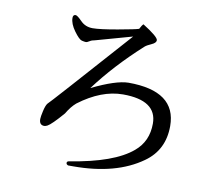

<svg xmlns="http://www.w3.org/2000/svg" viewBox="-84 -880 1169 1000"><g transform="rotate(10 500.0 -380.0)"><path d="M381 -401Q506 -462 572 -463Q825 -463 825 -278Q825 -151 727 -82Q590 16 364 16H337Q327 12 327 5Q326 -4 338 -6Q571 -43 667 -125Q734 -181 734 -275Q734 -398 555 -398Q441 -398 323 -309Q297 -287 274 -248Q216 -181 195 -170Q185 -165 179 -165Q152 -165 152 -197Q152 -209 159 -240Q166 -271 175 -282Q182 -286 554 -704L361 -650Q346 -648 334.5 -640.5Q323 -633 316 -633Q309 -633 294.5 -636.5Q280 -640 253 -677Q226 -714 226 -745Q226 -762 240 -762Q249 -762 274.5 -736Q300 -710 338.5 -710Q377 -710 469 -726.5Q561 -743 578 -749Q588 -769 596 -776Q679 -724 679 -706Q679 -692 655 -681.5Q631 -671 621 -662Q480 -534 381 -401Z"/></g></svg>

Font: Sawarabi Mincho
Style: Regular
Weight: 400
Version: Version 1.00